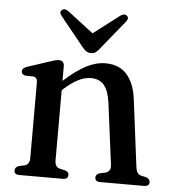

<svg xmlns="http://www.w3.org/2000/svg" viewBox="-49 -704 667 749"><g transform="rotate(5 284.0 -329.5)"><path d="M190 -437.5V-380.5Q238 -424 276.5 -443.8Q315 -463.5 351.5 -463.5Q406 -463.5 436 -428.8Q466 -394 473.5 -332L506.5 -70.5Q509.5 -44 527 -39L548 -34.5Q563 -28.5 563 -16.5Q563 0 542.5 0H370Q350.5 0 350.5 -17Q350.5 -28 364.5 -33.5L387.5 -38.5Q410 -44.5 407 -70L376 -310.5Q370 -356.5 352 -378.8Q334 -401 300 -401Q276.5 -401 251.5 -388.8Q226.5 -376.5 196.5 -350L190 -343.5V-69Q190 -44 208.5 -38.5L231 -33.5Q245 -28.5 245 -17Q245 0 225 0H54Q34 0 34 -16.5Q34 -28.5 49 -34.5L72 -39.5Q91 -45 91 -69V-365Q91 -385 76 -387.5L43 -388.5Q28.5 -392 28.5 -404Q28.5 -416.5 47 -423L132.5 -451Q158 -460 168.5 -460Q190 -460 190 -437.5ZM325 -519.5Q317 -509 309.5 -503.5Q302 -498 291 -498Q280 -498 272.2 -503.5Q264.5 -509 256 -519.5L165 -632Q153 -647 163.5 -655.5Q174 -664.5 189.5 -653L290.5 -575.5L392 -653Q407.5 -664.5 418 -655.5Q428.5 -647 416.5 -632Z"/></g></svg>

Font: Fraunces 72pt S050
Style: Regular
Weight: 400
Version: Version 1.000; ttfautohint (v1.8.3)